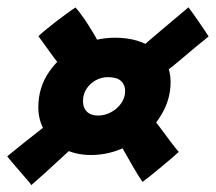

<svg xmlns="http://www.w3.org/2000/svg" viewBox="-60 -540 600 534"><path d="M27.1 -25.2Q24.8 -29.4 15.1 -40.4Q5.5 -51.5 -6.1 -65Q-17.8 -78.5 -27.4 -89.8Q-37 -101.1 -39.8 -105.4Q-18.9 -122.5 7.9 -143.9Q34.8 -165.4 62.2 -186.6Q89.6 -207.9 111.9 -224.6L183.4 -166.9Q173.4 -158.5 152.9 -139.6Q132.4 -120.8 108.2 -98.4Q84 -76 62 -56.1Q40 -36.1 27.1 -25.2ZM336.4 -34.1Q324.5 -51 309.9 -76.5Q295.4 -102 282.6 -124.4Q269.8 -146.8 262 -154.5L357.8 -219.9Q370.8 -205 385.3 -185.1Q399.9 -165.2 413.7 -147Q427.5 -128.8 437.1 -117.5Q431.1 -111.9 417.8 -100.4Q404.5 -89 388.6 -75.8Q372.6 -62.6 358.4 -51.1Q344.2 -39.6 336.4 -34.1ZM132.5 -326.5Q111.6 -350.4 88.1 -382.4Q64.5 -414.4 47 -439.2Q51.6 -444.4 65.1 -455.5Q78.5 -466.6 95.2 -479.5Q112 -492.4 127.1 -503.4Q142.1 -514.4 150 -519.1Q161.4 -506.8 175.4 -486.1Q189.4 -465.4 202.5 -443.1Q215.6 -420.9 224 -402.5ZM383.1 -327.6 324.8 -401.1Q353.2 -426.1 391.4 -458.4Q429.5 -490.8 464.2 -519.6Q467 -515.9 475.2 -504.6Q483.4 -493.4 492.8 -479.6Q502.1 -465.8 510.1 -454.2Q518 -442.6 520.2 -438.5Q485.5 -411 451.6 -381.8Q417.6 -352.5 383.1 -327.6ZM192.8 -108.9Q150.2 -108.9 117.1 -126.2Q84 -143.6 65.3 -173.8Q46.6 -203.9 46.6 -241.9Q46.6 -296.8 76.7 -340.4Q106.8 -384.1 155.4 -409.6Q204 -435.1 260.2 -435.1Q328.4 -435.1 371.4 -401.3Q414.5 -367.5 414.5 -312.1Q414.5 -271.1 396.1 -234.3Q377.8 -197.5 346.4 -169.3Q315 -141.1 275.2 -125Q235.5 -108.9 192.8 -108.9ZM212.6 -218.6Q231.5 -218.6 248.8 -227.9Q266.1 -237.1 277.1 -252.8Q288 -268.4 288 -287Q288 -304.1 276.6 -314.8Q265.2 -325.4 240.1 -325.4Q222 -325.4 206.2 -316.7Q190.4 -308 180.6 -293Q170.8 -278 170.8 -258.5Q170.8 -240.4 181.6 -229.5Q192.5 -218.6 212.6 -218.6Z"/></svg>

Font: Grandstander Thin
Style: Italic
Weight: 100
Italic angle: -15°
Designer: Tyler Finck
Foundry: Etcetera Type Co
Version: Version 1.200